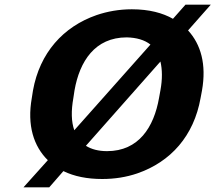

<svg xmlns="http://www.w3.org/2000/svg" viewBox="-20 -761 928 827"><path d="M790 -630 888 -741H779L725 -680C681 -705 623 -721 548 -721C494 -721 443 -712 396 -696C252 -646 151 -533 122 -371L117 -339C96 -221 125 -131 186 -71L81 46H192L253 -24C300 -1 356 10 420 10C474 10 524 2 571 -14C716 -64 815 -176 844 -339L850 -371C870 -484 845 -570 790 -630ZM526 -600C568 -599 603 -589 628 -569L300 -200C287 -237 286 -283 296 -339L301 -372C323 -497 389 -600 526 -600ZM441 -110C404 -110 374 -118 350 -133L671 -496C679 -462 680 -421 671 -372L665 -339C643 -214 578 -110 441 -110Z"/></svg>

Font: Asimov
Style: XWidIt
Weight: 500
Designer: Google
Version: Version 2.000980; 2014